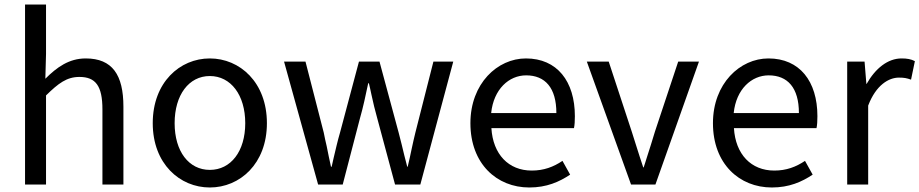

<svg xmlns="http://www.w3.org/2000/svg" viewBox="-20 -817 4075 851"><path d="M184 -797H91V1H184V-394C239 -448 276 -476 332 -476C404 -476 434 -436 434 -332V1H527V-344C527 -485 478 -558 360 -558C286 -558 232 -519 181 -468L184 -578Z M910 14C1043 14 1163 -91 1163 -271C1163 -452 1043 -558 910 -558C777 -558 657 -452 657 -271C657 -91 777 14 910 14ZM910 -64C817 -64 754 -146 754 -271C754 -396 817 -480 910 -480C1003 -480 1067 -396 1067 -271C1067 -146 1003 -64 910 -64Z M1415 -229 1334 -544H1239L1390 1H1499L1575 -291C1590 -343 1600 -392 1612 -448H1615C1619 -431 1623 -415 1626 -399C1634 -362 1642 -328 1652 -293L1731 1H1843L1989 -544H1901L1821 -229C1815 -205 1810 -182 1805 -159C1799 -132 1794 -105 1787 -78H1785C1776 -112 1768 -144 1760 -178C1756 -195 1751 -212 1747 -229L1662 -544H1571L1487 -229C1476 -192 1468 -155 1459 -118C1456 -105 1453 -92 1450 -78H1447C1440 -109 1434 -139 1428 -169C1423 -189 1419 -209 1415 -229Z M2326 14C2403 14 2459 -11 2507 -43L2473 -104C2433 -77 2390 -61 2337 -61C2234 -61 2165 -133 2158 -249H2524C2527 -262 2528 -282 2528 -302C2528 -457 2449 -558 2311 -558C2185 -558 2065 -447 2065 -271C2065 -91 2182 14 2326 14ZM2446 -316H2157C2168 -422 2236 -483 2312 -483C2396 -483 2446 -428 2446 -316Z M2780 -234 2678 -544H2581L2777 1H2885L3078 -544H2986L2883 -234C2872 -196 2859 -157 2847 -119C2842 -104 2838 -89 2833 -75H2831C2820 -107 2810 -140 2799 -174C2793 -194 2786 -214 2780 -234Z M3401 14C3478 14 3534 -11 3582 -43L3548 -104C3508 -77 3465 -61 3412 -61C3309 -61 3240 -133 3233 -249H3599C3602 -262 3603 -282 3603 -302C3603 -457 3524 -558 3386 -558C3260 -558 3140 -447 3140 -271C3140 -91 3257 14 3401 14ZM3521 -316H3232C3243 -422 3311 -483 3387 -483C3471 -483 3521 -428 3521 -316Z M3812 -544H3735V1H3828V-349C3863 -441 3920 -473 3964 -473C3987 -473 3998 -471 4018 -464L4035 -546C4018 -555 4000 -558 3976 -558C3915 -558 3860 -514 3821 -445H3820Z"/></svg>

Font: Bithumb Trading Sans
Style: Regular
Weight: 400
Designer: HamHyungwon
Foundry: Bithumb
Version: Version 1.300;FEAKit 1.0